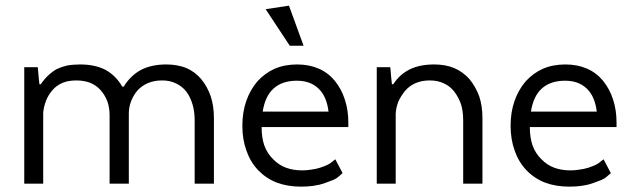

<svg xmlns="http://www.w3.org/2000/svg" viewBox="-20 -662 2277 692"><path d="M67.4 0Q84 0 135.7 0Q135.7 -64.5 135.7 -255.9Q137.7 -277.3 145.5 -297.9Q153.3 -318.4 168 -335.9Q182.6 -353.5 205.1 -363.3Q226.6 -372.1 254.9 -372.1Q283.2 -372.1 305.7 -363.3Q327.1 -354.5 342.8 -336.9Q358.4 -319.3 367.2 -295.9Q375 -273.4 375 -246.1Q375 -164.1 375 0Q392.6 0 444.3 0Q444.3 -63.5 444.3 -252.9Q444.3 -275.4 452.1 -295.9Q460 -317.4 474.6 -335Q490.2 -352.5 512.7 -362.3Q535.2 -372.1 564.5 -372.1Q592.8 -372.1 614.3 -361.3Q635.7 -351.6 651.4 -332Q666 -312.5 673.8 -286.1Q681.6 -260.7 681.6 -228.5Q681.6 -152.3 681.6 0Q699.2 0 751 0Q751 -59.6 751 -237.3Q751 -280.3 739.3 -315.4Q727.5 -349.6 705.1 -377Q682.6 -403.3 651.4 -417Q619.1 -429.7 579.1 -429.7Q526.4 -429.7 488.3 -410.2Q450.2 -389.6 425.8 -349.6Q424.8 -349.6 420.9 -349.6Q397.5 -389.6 360.4 -410.2Q322.3 -429.7 269.5 -429.7Q243.2 -429.7 221.7 -425.8Q201.2 -420.9 184.6 -413.1Q168.9 -404.3 154.3 -390.6Q139.6 -377 127 -358.4Q125 -358.4 122.1 -358.4Q120.1 -373 116.2 -419.9Q103.5 -419.9 67.4 -419.9Q67.4 -407.2 67.4 -367.2Q67.4 -275.4 67.4 0Z M1188.5 -87.9Q1185.5 -85.9 1175.8 -78.1Q1169.9 -72.3 1159.2 -67.4Q1148.4 -62.5 1133.8 -57.6Q1118.2 -52.7 1102.5 -50.8Q1085.9 -47.9 1069.3 -47.9Q1037.1 -47.9 1010.7 -57.6Q984.4 -67.4 964.8 -87.9Q943.4 -108.4 932.6 -137.7Q922.9 -166 922.9 -204.1Q1026.4 -204.1 1235.4 -204.1Q1235.4 -208 1235.4 -220.7Q1235.4 -265.6 1222.7 -303.7Q1210.9 -340.8 1186.5 -371.1Q1162.1 -400.4 1127.9 -415Q1093.8 -429.7 1050.8 -429.7Q1005.9 -429.7 969.7 -414.1Q934.6 -398.4 907.2 -368.2Q880.9 -336.9 867.2 -296.9Q853.5 -256.8 853.5 -209Q853.5 -159.2 868.2 -119.1Q881.8 -79.1 910.2 -48.8Q939.5 -18.6 977.5 -3.9Q1016.6 10.7 1065.4 10.7Q1088.9 10.7 1109.4 7.8Q1130.9 4.9 1150.4 -2Q1169.9 -8.8 1181.6 -13.7Q1194.3 -19.5 1199.2 -24.4Q1204.1 -28.3 1208 -32.2Q1211.9 -35.2 1214.8 -38.1Q1206.1 -54.7 1188.5 -87.9ZM1049.8 -371.1Q1098.6 -371.1 1127.9 -342.8Q1157.2 -315.4 1164.1 -259.8Q1085 -259.8 926.8 -259.8Q935.5 -315.4 965.8 -342.8Q997.1 -371.1 1049.8 -371.1ZM1024.4 -497.1Q1037.1 -497.1 1074.2 -497.1Q1061.5 -533.2 1021.5 -641.6Q1000 -638.7 937.5 -628.9Q959 -595.7 1024.4 -497.1Z M1337.9 0Q1354.5 0 1406.2 0Q1406.2 -63.5 1406.2 -252Q1407.2 -273.4 1415 -293.9Q1423.8 -314.5 1439.5 -334Q1455.1 -352.5 1477.5 -362.3Q1500 -372.1 1529.3 -372.1Q1557.6 -372.1 1580.1 -361.3Q1601.6 -351.6 1617.2 -332Q1632.8 -311.5 1641.6 -286.1Q1649.4 -260.7 1649.4 -228.5Q1649.4 -152.3 1649.4 0Q1667 0 1718.8 0Q1718.8 -59.6 1718.8 -237.3Q1718.8 -280.3 1707 -315.4Q1694.3 -349.6 1671.9 -377Q1648.4 -403.3 1616.2 -417Q1585 -429.7 1544.9 -429.7Q1493.2 -429.7 1457 -412.1Q1419.9 -393.6 1397.5 -358.4Q1395.5 -358.4 1392.6 -358.4Q1390.6 -373 1386.7 -419.9Q1374 -419.9 1337.9 -419.9Q1337.9 -407.2 1337.9 -367.2Q1337.9 -275.4 1337.9 0Z M2155.3 -87.9Q2152.3 -85.9 2142.6 -78.1Q2136.7 -72.3 2126 -67.4Q2115.2 -62.5 2100.6 -57.6Q2085 -52.7 2069.3 -50.8Q2052.7 -47.9 2036.1 -47.9Q2003.9 -47.9 1977.5 -57.6Q1951.2 -67.4 1931.6 -87.9Q1910.2 -108.4 1899.4 -137.7Q1889.6 -166 1889.6 -204.1Q1993.2 -204.1 2202.1 -204.1Q2202.1 -208 2202.1 -220.7Q2202.1 -265.6 2189.5 -303.7Q2177.7 -340.8 2153.3 -371.1Q2128.9 -400.4 2094.7 -415Q2060.5 -429.7 2017.6 -429.7Q1972.7 -429.7 1936.5 -414.1Q1901.4 -398.4 1874 -368.2Q1847.7 -336.9 1834 -296.9Q1820.3 -256.8 1820.3 -209Q1820.3 -159.2 1835 -119.1Q1848.6 -79.1 1877 -48.8Q1906.2 -18.6 1944.3 -3.9Q1983.4 10.7 2032.2 10.7Q2055.7 10.7 2076.2 7.8Q2097.7 4.9 2117.2 -2Q2136.7 -8.8 2148.4 -13.7Q2161.1 -19.5 2166 -24.4Q2170.9 -28.3 2174.8 -32.2Q2178.7 -35.2 2181.6 -38.1Q2172.9 -54.7 2155.3 -87.9ZM2016.6 -371.1Q2065.4 -371.1 2094.7 -342.8Q2124 -315.4 2130.9 -259.8Q2051.8 -259.8 1893.6 -259.8Q1902.3 -315.4 1932.6 -342.8Q1963.9 -371.1 2016.6 -371.1Z"/></svg>

Font: TextaAlt
Style: Regular
Weight: 400
Designer: Daniel Hernandez & Miguel Hernandez
Version: Version 1.005;com.myfonts.easy.latinotype.texta.alt-regular.